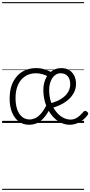

<svg xmlns="http://www.w3.org/2000/svg" viewBox="-20 -1163 855 1816"><path d="M254 17Q199 17 157.5 -14Q116 -45 93.5 -101Q71 -157 71 -231Q71 -282 81.5 -326Q92 -370 113.5 -405.5Q135 -441 165.5 -466.5Q196 -492 236 -505.5Q276 -519 324 -519Q348 -519 370.5 -515Q393 -511 417 -502Q441 -493 470 -478L440 -437Q409 -454 379 -462Q349 -470 320 -470Q277 -470 242 -454.5Q207 -439 181 -409Q155 -379 141 -335.5Q127 -292 127 -235Q127 -176 142 -130.5Q157 -85 187.5 -59Q218 -33 261 -33Q285 -33 312.5 -45Q340 -57 368.5 -89.5Q397 -122 425 -180L451 -132Q419 -73 387.5 -40.5Q356 -8 323 4.5Q290 17 254 17ZM639 17Q599 17 562 0.5Q525 -16 494 -46Q463 -76 439.5 -117Q416 -158 403 -208Q390 -258 390 -314Q390 -348 398 -379Q406 -410 420.5 -435.5Q435 -461 456 -480Q477 -499 502.5 -509Q528 -519 558 -519Q606 -519 637 -498.5Q668 -478 683.5 -444.5Q699 -411 699 -371Q699 -325 679.5 -287.5Q660 -250 627 -221Q594 -192 551.5 -171.5Q509 -151 462 -140L448 -184Q485 -192 519.5 -207Q554 -222 582 -244.5Q610 -267 627 -297.5Q644 -328 644 -367Q644 -415 620 -442.5Q596 -470 553 -470Q529 -470 509 -458Q489 -446 475 -425Q461 -404 453 -375.5Q445 -347 445 -314Q445 -249 463 -196.5Q481 -144 510.5 -107Q540 -70 575.5 -51Q611 -32 645 -32Q675 -32 698 -44Q721 -56 739 -73.5Q757 -91 770 -106Q779 -115 786.5 -114.5Q794 -114 802 -107Q810 -101 813.5 -93.5Q817 -86 810 -77Q794 -53 768 -31.5Q742 -10 709 3.5Q676 17 639 17ZM0 623H775V633H0ZM0 -20H775V0H0ZM0 -505H775V-500H0ZM0 -1143H775V-1133H0Z"/></svg>

Font: Playwrite CL Guides
Style: Regular
Weight: 400
Designer: Veronika Burian, José Scaglione
Foundry: TypeTogether
Version: Version 1.003